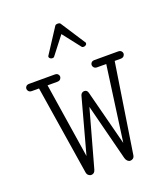

<svg xmlns="http://www.w3.org/2000/svg" viewBox="-150 -930 905 1042"><g transform="rotate(-20 302.5 -409.0)"><path d="M214.8 -659.2Q208.5 -659.2 202.6 -663.3Q196.8 -667.5 196.8 -673.3Q196.8 -678.2 200.2 -681.6L290 -819.8Q293.9 -825.7 305.2 -825.7Q317.4 -825.7 320.8 -819.8L410.6 -681.6Q414.1 -678.2 414.1 -673.3Q414.1 -667.5 408.4 -663.3Q402.8 -659.2 396 -659.2Q387.7 -659.2 384.8 -663.6L305.2 -765.6L226.1 -663.6Q223.1 -659.2 214.8 -659.2ZM196.8 8.3Q188 8.3 180.4 1.7Q172.9 -4.9 171.4 -17.1L90.3 -529.8H49.3Q37.1 -529.8 31 -536.6Q24.9 -543.5 24.9 -551.3Q24.9 -559.1 30.8 -565.4Q36.6 -571.8 48.8 -571.8H196.3Q208.5 -571.8 214.4 -565.4Q220.2 -559.1 220.2 -551.3Q220.2 -543.5 214.1 -536.6Q208 -529.8 195.3 -529.8H139.6L207 -97.2L293.5 -415Q295.9 -423.8 302.2 -428.2Q308.6 -432.6 315.4 -432.6Q332 -432.6 336.4 -415L418.9 -95.7L478.5 -529.8H426.3Q414.1 -529.8 408 -536.6Q401.9 -543.5 401.9 -551.3Q401.9 -559.1 407.7 -565.4Q413.6 -571.8 425.8 -571.8H562Q574.2 -571.8 580.3 -565.4Q586.4 -559.1 586.4 -551.3Q586.4 -543.5 580.3 -536.6Q574.2 -529.8 561.5 -529.8H527.3L447.3 -13.2Q445.3 -2.4 438.2 2.9Q431.2 8.3 421.9 8.3Q414.1 8.3 406.7 1.7Q399.4 -4.9 396 -17.1L313 -342.3L221.7 -13.2Q215.8 8.3 196.8 8.3Z"/></g></svg>

Font: Cutive Mono
Style: Regular
Weight: 400
Designer: Vernon Adams
Foundry: Vernon Adams
Version: Version 1.110; ttfautohint (v1.8.4.7-5d5b)